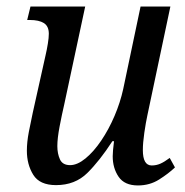

<svg xmlns="http://www.w3.org/2000/svg" viewBox="-20 -556 566 586"><path d="M401 10Q360 10 342 -16.5Q324 -43 324 -79Q324 -94 328 -125H323Q284 -65 246.5 -28Q209 9 151 9Q101 9 81.5 -22.5Q62 -54 62 -96Q62 -122 68 -153.5Q74 -185 80 -212L119 -387Q123 -404 126 -422.5Q129 -441 129 -453Q129 -476 114 -485.5Q99 -495 71 -495H63L73 -536H240L176 -237Q169 -207 162 -170.5Q155 -134 155 -110Q155 -87 163 -69.5Q171 -52 194 -52Q216 -52 241 -72.5Q266 -93 289 -127Q312 -161 329.5 -202Q347 -243 356 -284L409 -536H500L430 -205Q425 -182 420.5 -151Q416 -120 416 -98Q416 -51 443 -51Q457 -51 469.5 -56.5Q482 -62 498 -74L514 -45Q494 -26 465.5 -8Q437 10 401 10Z"/></svg>

Font: Noto Serif Condensed
Style: Italic
Weight: 400
Width: 3
Italic angle: -12°
Designer: Monotype Design Team
Foundry: Monotype Imaging Inc.
Version: Version 2.014; ttfautohint (v1.8.4.7-5d5b)